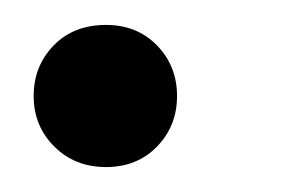

<svg xmlns="http://www.w3.org/2000/svg" viewBox="-20 -129 240 154"><path d="M65 5Q40 5 23.5 -11.5Q7 -28 7 -52Q7 -76 23 -92.5Q39 -109 65 -109Q90 -109 106 -92.5Q122 -76 122 -52Q122 -28 106 -11.5Q90 5 65 5Z"/></svg>

Font: DM Sans 16pt
Style: Italic
Weight: 400
Italic angle: -10°
Version: Version 4.004;gftools[0.9.30]